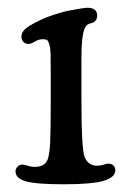

<svg xmlns="http://www.w3.org/2000/svg" viewBox="-20 -791 337 495"><path d="M110.8 -532.2V-603Q110.8 -635.7 110.4 -652.1Q109.9 -668.5 106.9 -677.5Q104 -686.5 100.8 -688.2Q97.7 -689.9 89.8 -689.9Q80.1 -689.9 69.8 -683.8Q59.6 -677.7 53.7 -677.7Q45.4 -677.7 40.3 -683.1Q35.2 -688.5 35.2 -696.3Q35.2 -706.5 43.7 -715.1Q52.2 -723.6 76.2 -735.4Q93.3 -744.6 119.4 -753.2Q145.5 -761.7 160.6 -764.2Q197.3 -771 205.1 -771Q230.5 -771 230.5 -751Q230.5 -734.4 213.9 -731Q202.6 -728.5 198.2 -717.3Q189.9 -698.2 189.9 -640.6V-540.5Q189.9 -405.3 198.2 -386.2Q207.5 -363.8 230 -363.8Q239.3 -363.8 247.3 -366.5Q255.4 -369.1 259.8 -369.1Q267.1 -369.1 272.2 -364.5Q277.3 -359.9 277.3 -352.1Q277.3 -334 247.8 -325Q218.3 -315.9 144.5 -315.9Q73.7 -315.9 46.9 -323.5Q20 -331.1 20 -349.1Q20 -356.4 25.4 -361.6Q30.8 -366.7 38.1 -366.7Q43 -366.7 51.5 -363.8Q60.1 -360.8 69.8 -360.8Q94.7 -360.8 102.5 -378.9Q107.9 -392.6 109.4 -424.6Q110.8 -456.5 110.8 -532.2Z"/></svg>

Font: Cooper* Medium
Style: Regular
Weight: 500
Designer: Owen Earl
Foundry: indestructible type*
Version: Version 0.001